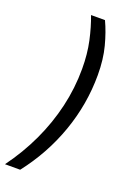

<svg xmlns="http://www.w3.org/2000/svg" viewBox="-257 -808 681 1003"><g transform="rotate(20 84.0 -307.0)"><path d="M143.5 -750Q170 -693.5 188.2 -623.8Q206.5 -554 206.5 -467Q206.5 -305 152 -150.5Q97.5 4 -5.5 136H-90Q-23 45 23.5 -54.5Q70 -154 94.2 -258.2Q118.5 -362.5 118.5 -469Q118.5 -553 103.2 -622.5Q88 -692 66 -750Z"/></g></svg>

Font: Cabin
Style: Italic
Weight: 400
Width: 4
Italic angle: -10°
Designer: Pablo Impallari
Foundry: Pablo Impallari. http://www.impallari.com Igino Marini. http://www.ikern.com
Version: Version 3.001